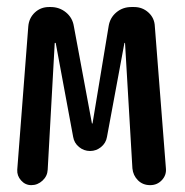

<svg xmlns="http://www.w3.org/2000/svg" viewBox="-20 -540 540 560"><path d="M71.3 0Q53.7 0 41.5 -13.7Q29.3 -27.3 30.3 -44.9L62.5 -462.9Q64.5 -487.3 81.5 -503.4Q98.6 -519.5 123 -519.5H127.9Q153.3 -519.5 172.4 -503.9Q191.4 -488.3 195.3 -463.9L248 -180.7Q248 -179.7 249 -179.7Q250 -179.7 250 -180.7L296.9 -463.9Q300.8 -488.3 319.3 -503.9Q337.9 -519.5 363.3 -519.5H371.1Q395.5 -519.5 413.1 -503.4Q430.7 -487.3 431.6 -462.9L463.9 -48.8Q465.8 -29.3 452.1 -14.6Q438.5 0 418 0Q396.5 0 382.3 -14.2Q368.2 -28.3 366.2 -48.8L344.7 -414.1Q344.7 -415 343.8 -415Q342.8 -415 342.8 -414.1L292 -140.6Q289.1 -123 274.9 -111.3Q260.7 -99.6 242.7 -99.6Q224.6 -99.6 210.4 -111.3Q196.3 -123 193.4 -140.6L142.6 -414.1Q142.6 -415 140.6 -415Q139.6 -415 139.6 -414.1L119.1 -44.9Q118.2 -26.4 104 -13.2Q89.8 0 71.3 0Z"/></svg>

Font: Rounded Mgen+ 1mn medium
Style: Regular
Weight: 500
Designer: [Source Han Sans]
Ryoko NISHIZUKA  (kana & ideographs); Paul D. Hunt (Latin, Greek & Cyrillic); Wenlong ZHANG  (bopomofo
Version: Version 1.059.20150602